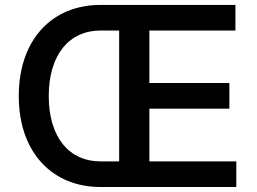

<svg xmlns="http://www.w3.org/2000/svg" viewBox="-20 -747 1025 767"><path d="M380.7 0H924V-102.3H576.7V-312.9H896.3V-415.5H576.7V-625H920.5V-727.3H380.7C190 -727.3 55 -590.9 55 -363.3C55 -137.1 190 0 380.7 0ZM174.7 -363.3C174.7 -531.2 258.9 -625 380.7 -625H456V-102.3H380.7C258.9 -102.3 174.7 -195.7 174.7 -363.3Z"/></svg>

Font: Magic Ui Pro Semi Bold
Style: Regular
Weight: 600
Designer: Stefan Endress, Andreas Faust
Version: Version 1.000;FEAKit 1.0